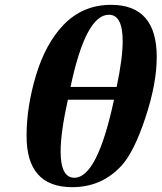

<svg xmlns="http://www.w3.org/2000/svg" viewBox="-20 -762 669 795"><path d="M484 -77Q402 13 279 13Q90 13 90 -199Q90 -321 129.5 -451.5Q169 -582 243 -659Q323 -742 440 -742Q629 -742 629 -526Q629 -416 582 -274.5Q535 -133 484 -77ZM463 -402Q488 -521 488 -591Q488 -701 431 -701Q335 -701 272 -402ZM452 -349H261Q231 -213 231 -135Q231 -26 288 -26Q383 -26 452 -349Z"/></svg>

Font: Lingua Franca
Style: Bold Italic
Weight: 700
Italic angle: -13°
Version: Version 1.19